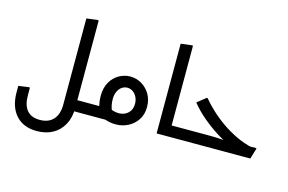

<svg xmlns="http://www.w3.org/2000/svg" viewBox="-117 -1035 2312 1542"><g transform="rotate(15 1039.0 -263.5)"><path d="M510 0V-93H617V0ZM617 0V-93Q629 -93 633 -80.5Q637 -68 637 -47Q637 -27 633 -13.5Q629 0 617 0ZM431 -212V-746L528 -758L531 -749V-212ZM279 231Q168 231 105.5 162Q43 93 43 -29H137Q137 54 173 96Q209 138 279 138Q352 138 391.5 94.5Q431 51 431 -29H531Q531 52 499 110.5Q467 169 410.5 200Q354 231 279 231ZM43 -29V-81L134 -94L137 -86V-29ZM431 -29V-350L528 -362L531 -354V-29Z M877 15Q838 15 798.5 3Q759 -9 722 -33L776 -111Q803 -95 827 -86.5Q851 -78 877 -78Q909 -78 934 -91.5Q959 -105 972.5 -128.5Q986 -152 986 -184Q986 -216 973.5 -240.5Q961 -265 940.5 -279.5Q920 -294 894 -294Q869 -294 848 -279Q827 -264 815 -237.5Q803 -211 803 -174Q803 -147 809 -120Q815 -93 825 -75L738 -30Q721 -59 712 -97.5Q703 -136 703 -174Q703 -244 731 -291.5Q759 -339 803 -363Q847 -387 894 -387Q945 -387 989 -361Q1033 -335 1059.5 -289.5Q1086 -244 1086 -184Q1086 -123 1057 -78.5Q1028 -34 980.5 -9.5Q933 15 877 15ZM617 0V-93H808V0ZM617 0Q606 0 601.5 -13.5Q597 -27 597 -48Q597 -68 601.5 -80.5Q606 -93 617 -93Z M1315 0 1215 -1V-746L1312 -758L1315 -749ZM1215 0V-93H1401V0ZM1401 0V-93Q1413 -93 1417 -80.5Q1421 -68 1421 -47Q1421 -27 1417 -13.5Q1413 0 1401 0Z M1954 -8Q1887 -24 1818.5 -53.5Q1750 -83 1685 -125Q1620 -167 1561.5 -217Q1503 -267 1458 -323L1530 -380H1537Q1569 -341 1616.5 -296Q1664 -251 1723.5 -209Q1783 -167 1851.5 -134.5Q1920 -102 1993 -87ZM1401 0V-93H1636Q1667 -93 1697.5 -91.5Q1728 -90 1748 -88Q1768 -86 1768 -86L1862 -93H2020V-86L1994 0ZM1401 0Q1390 0 1385.5 -13.5Q1381 -27 1381 -48Q1381 -68 1385.5 -80.5Q1390 -93 1401 -93Z"/></g></svg>

Font: Fustat SemiBold
Style: Regular
Weight: 600
Designer: Mohamed Gaber, Khaled Hosny, Laura Garcia Mut
Foundry: Kief Type Foundry, Alif Type Foundry, Hard Type Foundry
Version: Version 1.007